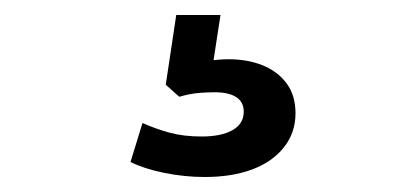

<svg xmlns="http://www.w3.org/2000/svg" viewBox="-20 -40 540 256"><path d="M253 196Q226 196 199 190.5Q172 185 154 176L170 124Q188 132 206.5 137Q225 142 249 142Q275 142 290 133.5Q305 125 305 109Q305 96 295 89.5Q285 83 266 83Q256 83 244.5 84Q233 85 219 89L201 73L215 -20H274L262 58L234 47Q245 43 259 41Q273 39 285 39Q310 39 330 47Q350 55 362 71Q374 87 374 111Q374 137 358.5 156.5Q343 176 316 186Q289 196 253 196Z"/></svg>

Font: NunitoSans_10ptSemiBold
Style: Regular
Weight: 600
Designer: Vernon Adams
Foundry: Vernon Adams
Version: Version 3.101;gftools[0.9.27]